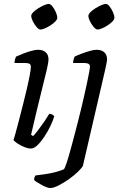

<svg xmlns="http://www.w3.org/2000/svg" viewBox="-20 -752 608 972"><path d="M136.3 0Q121.7 0 102.1 -8Q82.5 -16.1 67 -26.6Q51.4 -37.2 48.4 -44Q52.1 -53.5 59.5 -80.8Q67 -108.2 76.8 -146Q86.7 -183.8 97.1 -225.1Q107.5 -266.5 116.5 -305.1Q125.5 -343.8 130.8 -372.6Q136.2 -401.4 136.2 -413.5Q136.2 -425.3 129.1 -429.2Q121.9 -433 108.6 -433H53.5Q53.5 -442.6 56.3 -452Q59 -461.4 61 -465.4Q76.5 -472.4 97.3 -480.5Q118.1 -488.7 138.3 -494.3Q158.5 -500 171.8 -500Q197.7 -500 211.6 -487.2Q225.5 -474.4 225.5 -451.3Q225.5 -442.6 221.9 -423.4Q218.3 -404.1 210.7 -374.1Q203.2 -344 192.7 -300.9Q182.3 -257.8 168.1 -200.5Q154 -143.2 137.3 -69.8L147.5 -62.8Q157.5 -72.8 172.7 -92.7Q187.8 -112.5 203.7 -135.7Q219.5 -158.9 229.5 -175.8Q238.3 -175.8 245.1 -171.9Q251.9 -168 254.6 -163.2Q248.6 -142.2 235.5 -114.6Q222.4 -87 204.9 -60.5Q187.4 -34 169.6 -17Q151.9 0 136.3 0ZM184.4 -602.5Q176.1 -602.5 165.2 -615.3Q154.3 -628.1 146.2 -644.2Q138.1 -660.3 138.1 -671.7Q138.1 -680.2 148.7 -690.6Q159.2 -701 174.4 -710.5Q189.6 -719.9 204.2 -726.1Q218.8 -732.2 226.3 -732.2Q235.7 -732.2 245.6 -719.4Q255.5 -706.6 262.7 -690.1Q269.9 -673.6 269.9 -662.2Q269.9 -653.5 259.9 -643.2Q250 -632.9 235.3 -623.5Q220.6 -614 206.8 -608.3Q193 -602.5 184.4 -602.5ZM233.2 200Q227.2 200 215.6 195.7Q203.9 191.5 191.5 184.7Q179.1 177.9 168.4 171.1Q157.6 164.4 152.6 159.4Q153 151.4 155.2 145Q157.4 138.7 159.6 136.3Q184.5 133.3 210.8 129.4Q237.1 125.5 261.2 119.1Q285.3 112.7 304.1 104.7Q308.9 97.5 316.2 75.9Q323.6 54.3 332.6 22.3Q341.6 -9.7 351.5 -47.2Q361.4 -84.7 371.7 -124.5Q382 -164.3 391 -201.8Q397.7 -230.1 405.5 -264Q413.2 -297.8 420 -329.7Q426.9 -361.6 431.1 -384.5Q435.3 -407.4 435.3 -413.5Q435.3 -425.3 427.8 -429.2Q420.2 -433 406.9 -433H350Q350 -441.9 352.7 -451Q355.4 -460.1 357.6 -465.4Q374 -473.4 394.9 -481Q415.7 -488.7 435.4 -494.3Q455.1 -500 468.1 -500Q494.3 -500 508.1 -487.2Q522 -474.4 522 -451.3Q522 -448.4 520.5 -439Q519 -429.7 516.1 -415.7Q513.2 -401.7 509.2 -385.1L399.8 87Q395.5 97 376.1 116Q356.7 135 330.2 154Q303.7 173 277.2 186.5Q250.8 200 233.2 200ZM473.7 -602.5Q465.4 -602.5 454.5 -615.3Q443.6 -628.1 435.5 -644.2Q427.5 -660.3 427.5 -671.7Q427.5 -680.2 438 -690.6Q448.5 -701 463.7 -710.5Q479 -719.9 493.5 -726.1Q508.1 -732.2 515.6 -732.2Q525 -732.2 534.9 -719.4Q544.9 -706.6 552 -690.1Q559.2 -673.6 559.2 -662.2Q559.2 -653.5 549.2 -643.2Q539.3 -632.9 524.6 -623.5Q509.9 -614 496.1 -608.3Q482.3 -602.5 473.7 -602.5Z"/></svg>

Font: Texturina Medium
Style: Italic
Weight: 500
Italic angle: -11°
Designer: Guillermo Torres Carreño
Foundry: Omnibus-Type
Version: Version 1.002